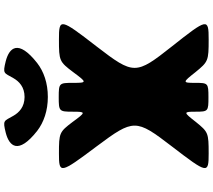

<svg xmlns="http://www.w3.org/2000/svg" viewBox="-69 -929 997 899"><g transform="rotate(-90 429.5 -479.5)"><path d="M513 -915C498 -889 472 -863 425 -863C378 -863 352 -889 337 -915C311 -960 318 -966 257 -951C196 -935 152 -894 266 -804C306 -773 361 -754 425 -754C490 -754 544 -773 584 -804C698 -894 654 -935 593 -951C532 -966 539 -960 513 -915ZM661 -174C528 -342 528 -352 661 -525C794 -697 795 -702 694 -702C594 -702 590 -700 541 -635C493 -570 491 -570 491 -636C491 -701 490 -703 424 -703C358 -703 356 -701 356 -638C356 -575 354 -575 308 -638C261 -700 257 -702 160 -702C64 -702 65 -697 194 -525C323 -352 323 -342 194 -174C65 -6 64 -1 160 -1C257 -1 261 -3 308 -61C354 -120 356 -120 356 -62C356 -3 358 -2 424 -2C490 -2 491 -4 491 -64C491 -124 493 -124 541 -63C590 -3 594 -1 694 -1C795 -1 794 -6 661 -174Z"/></g></svg>

Font: Hussar Print
Style: Bold
Weight: 700
Foundry: Cannot Into Space Fonts
Version: Version 2.00